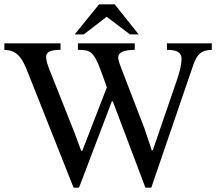

<svg xmlns="http://www.w3.org/2000/svg" viewBox="-30 -856 994 882"><path d="M665 6 858 -558C876 -609 896 -626 943 -627V-657H737V-627C783 -627 804 -615 804 -585C804 -560 796 -530 786 -498L672 -166H667L634 -265L530 -535C523 -553 513 -577 513 -593C513 -615 539 -627 589 -627V-657H328V-627C385 -627 401 -619 433 -532L461 -455L348 -163H343L312 -247L196 -539C186 -565 182 -582 182 -594C182 -615 197 -627 248 -627V-657H-10V-627C42 -625 69 -602 100 -518L308 6H333L484 -391H488L638 6ZM355 -698 460 -779 567 -698H607L497 -836H425L313 -698Z"/></svg>

Font: STIX Two Text
Style: Regular
Weight: 400
Designer: Ross Mills, John Hudson & Paul Hanslow, Tiro Typeworks Ltd; with prior portions MicroPress Inc., and Coen Hoffman.
Foundry: Tiro Typeworks Ltd
Version: Version 2.13 b171